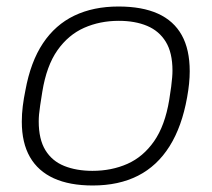

<svg xmlns="http://www.w3.org/2000/svg" viewBox="-20 -558 650 590"><path d="M265 12Q194 12 145.5 -10Q97 -32 72 -75.5Q47 -119 47 -184Q47 -208 50 -232Q53 -256 58 -280Q74 -368 112 -425Q150 -482 208.5 -510Q267 -538 344 -538Q417 -538 465.5 -516Q514 -494 538.5 -450Q563 -406 563 -339Q563 -321 561 -301Q559 -281 555 -259Q539 -169 501 -108.5Q463 -48 404 -18Q345 12 265 12ZM264 -33Q323 -33 371.5 -54.5Q420 -76 453.5 -124Q487 -172 500 -251Q504 -275 506 -291.5Q508 -308 509 -319.5Q510 -331 510 -341Q510 -396 489.5 -429.5Q469 -463 432 -478.5Q395 -494 345 -494Q287 -494 238.5 -472.5Q190 -451 156.5 -403.5Q123 -356 110 -276Q106 -251 103.5 -234.5Q101 -218 100 -206.5Q99 -195 99 -185Q99 -130 119.5 -96.5Q140 -63 177.5 -48Q215 -33 264 -33Z"/></svg>

Font: Archivo SemiExpanded Thin
Style: Italic
Weight: 250
Width: 6
Italic angle: -10°
Designer: Hector Gatti
Foundry: Omnibus-Type
Version: Version 2.001